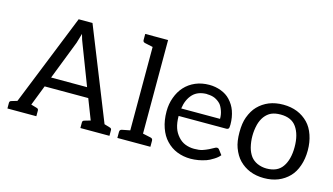

<svg xmlns="http://www.w3.org/2000/svg" viewBox="-85 -1021 2277 1314"><g transform="rotate(15 1053.5 -364.5)"><path d="M735 -56Q748 -53 748 -40V0H542V-40Q542 -53 556 -56L597 -68L541 -212H232L176 -68L217 -56Q230 -53 230 -40V0H25V-40Q25 -53 38 -56L78 -68L338 -716H436L695 -68ZM514 -282 408 -558Q397 -583 386 -625Q372 -574 366 -557L259 -282Z M1038 -43V0H804V-43Q804 -59 820 -62L876 -73V-664Q830 -673 820 -676Q804 -679 804 -694V-737H966V-74Q1012 -65 1022 -62Q1038 -59 1038 -43Z M1318 -514Q1363 -514 1402 -499Q1442 -484 1468 -456Q1498 -424 1512 -385Q1528 -340 1528 -289Q1528 -266 1524 -261Q1519 -254 1506 -254H1170Q1170 -206 1182 -170Q1192 -139 1216 -112Q1238 -87 1266 -76Q1296 -64 1330 -64Q1366 -64 1388 -71Q1409 -78 1430 -88Q1452 -99 1460 -104Q1473 -112 1480 -112Q1491 -112 1497 -103L1522 -70Q1508 -52 1482 -36Q1452 -17 1433 -11Q1403 -1 1379 3Q1349 8 1324 8Q1272 8 1227 -10Q1184 -27 1150 -63Q1118 -96 1100 -148Q1082 -199 1082 -264Q1082 -316 1099 -362Q1116 -409 1146 -442Q1177 -476 1221 -495Q1265 -514 1320 -514ZM1321 -449Q1256 -449 1220 -412Q1183 -373 1174 -308H1449Q1449 -339 1440 -364Q1429 -395 1416 -409Q1399 -427 1375 -438Q1352 -448 1320 -448Z M1943 -496Q1987 -478 2020 -444Q2051 -412 2068 -362Q2085 -313 2085 -254Q2085 -195 2068 -146Q2051 -96 2020 -64Q1987 -30 1943 -12Q1898 6 1843 6Q1788 6 1743 -12Q1699 -30 1666 -64Q1636 -95 1617 -146Q1601 -189 1601 -254Q1601 -319 1617 -362Q1636 -413 1666 -444Q1699 -478 1743 -496Q1788 -514 1843 -514Q1898 -514 1943 -496ZM1955 -112Q1992 -164 1992 -253Q1992 -342 1955 -394Q1920 -444 1843 -444Q1804 -444 1777 -432Q1751 -420 1731 -394Q1712 -368 1703 -334Q1693 -294 1693 -252Q1693 -212 1703 -172Q1712 -138 1731 -112Q1749 -89 1777 -76Q1809 -62 1843 -62Q1920 -62 1955 -112Z"/></g></svg>

Font: Aleo
Style: Regular
Weight: 400
Designer: Alessio Laiso
Version: Version 1.1